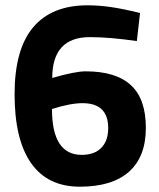

<svg xmlns="http://www.w3.org/2000/svg" viewBox="-20 -692 600 724"><path d="M530 -210Q530 -101 466.5 -44.5Q403 12 281 12Q160 12 97.5 -76.5Q35 -165 35 -337Q35 -506 105 -589Q175 -672 310 -672Q352 -672 397.5 -665.5Q443 -659 508 -643L496 -537Q394 -552 319 -552Q177 -552 177 -398Q263 -423 303 -423Q417 -423 473.5 -371Q530 -319 530 -210ZM388 -209Q388 -303 291 -303Q246 -303 176 -281Q176 -108 288 -108Q336 -108 362 -134.5Q388 -161 388 -209Z"/></svg>

Font: Cairo
Style: Bold
Weight: 700
Designer: Mohamed Gaber
Foundry: Kief Type Foundry
Version: Version 2.100